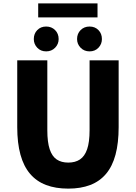

<svg xmlns="http://www.w3.org/2000/svg" viewBox="-20 -1102 803 1136"><path d="M384 14Q309 14 252.5 -7.5Q196 -29 158 -73.5Q120 -118 101 -187Q82 -256 82 -350V-745H260V-331Q260 -261 274 -219Q288 -177 315.5 -158.5Q343 -140 384 -140Q425 -140 453 -158.5Q481 -177 495.5 -219Q510 -261 510 -331V-745H682V-350Q682 -256 663.5 -187Q645 -118 607.5 -73.5Q570 -29 514 -7.5Q458 14 384 14ZM253 -798Q221 -798 200.5 -819.5Q180 -841 180 -871Q180 -903 200.5 -924Q221 -945 253 -945Q285 -945 306 -924Q327 -903 327 -871Q327 -841 306 -819.5Q285 -798 253 -798ZM206 -999V-1082H557V-999ZM510 -798Q478 -798 457 -819.5Q436 -841 436 -871Q436 -903 457 -924Q478 -945 510 -945Q542 -945 562.5 -924Q583 -903 583 -871Q583 -841 562.5 -819.5Q542 -798 510 -798Z"/></svg>

Font: Noto Sans SC Black
Style: Regular
Weight: 900
Designer: Ryoko NISHIZUKA  (kana, bopomofo & ideographs); Paul D. Hunt (Latin, Greek & Cyrillic); Sandoll Communications , Soo-you
Foundry: Adobe
Version: Version 2.004-H2;hotconv 1.0.118;makeotfexe 2.5.65603